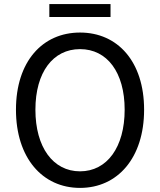

<svg xmlns="http://www.w3.org/2000/svg" viewBox="-20 -905 782 938"><path d="M371 13C555 13 684 -134 684 -369C684 -604 555 -746 371 -746C187 -746 58 -604 58 -369C58 -134 187 13 371 13ZM371 -68C239 -68 153 -186 153 -369C153 -552 239 -665 371 -665C503 -665 589 -552 589 -369C589 -186 503 -68 371 -68ZM221 -822H520V-885H221Z"/></svg>

Font: Source Han Sans JP
Style: Regular
Weight: 400
Designer: Ryoko NISHIZUKA 西塚涼子 (kana, bopomofo & ideographs); Paul D. Hunt (Latin, Greek & Cyrillic); Sandoll Communications 산돌커뮤니
Foundry: Adobe
Version: Version 2.004;hotconv 1.0.118;makeotfexe 2.5.65603